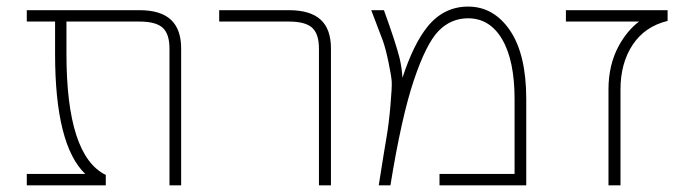

<svg xmlns="http://www.w3.org/2000/svg" viewBox="-20 -555 2067 577"><path d="M236.3 -32.2Q145.5 -119.1 145.5 -393.6V-490.2H60.5V-524.4H399.4Q462.9 -524.4 493.7 -495.6Q524.4 -466.8 524.4 -409.2V2H489.3V-409.2Q489.3 -453.1 468.8 -471.7Q448.2 -490.2 399.4 -490.2H179.7V-393.6Q179.7 -86.9 297.9 -29.3V2H60.5V-32.2Z M638.7 -490.2V-524.4H848.6Q912.1 -524.4 943.4 -496.1Q974.6 -467.8 974.6 -409.2V2H938.5V-409.2Q938.5 -453.1 918 -471.7Q897.5 -490.2 848.6 -490.2Z M1189.5 -321.3Q1222.7 -422.9 1264.6 -474.6Q1313.5 -535.2 1386.7 -535.2Q1463.9 -535.2 1512.7 -463.4Q1561.5 -391.6 1561.5 -256.8V2H1300.8V-32.2H1526.4V-256.8Q1526.4 -373 1489.3 -436.5Q1452.1 -500 1386.7 -500Q1335 -500 1297.9 -461.9Q1260.7 -423.8 1223.6 -313.5Q1186.5 -203.1 1153.3 2H1118.2Q1134.8 -103.5 1141.6 -142.6Q1148.4 -181.6 1153.3 -237.3Q1158.2 -293 1157.2 -309.6Q1156.2 -326.2 1147.5 -368.2Q1138.7 -410.2 1130.4 -433.1Q1122.1 -456.1 1095.7 -524.4H1133.8Q1168.9 -427.7 1180.7 -380.9Q1187.5 -352.5 1189.5 -321.3Z M1900.4 -490.2H1680.7V-524.4H1986.3V-492.2Q1918 -475.6 1881.3 -420.4Q1844.7 -365.2 1844.7 -286.1V2H1808.6V-286.1Q1808.6 -359.4 1838.9 -416Q1864.3 -462.9 1900.4 -490.2Z"/></svg>

Font: Gen Shin Gothic ExtraLight
Style: Regular
Weight: 100
Designer: [Source Han Sans]
Ryoko NISHIZUKA  (kana & ideographs); Paul D. Hunt (Latin, Greek & Cyrillic); Wenlong ZHANG  (bopomofo
Version: Version 1.002.20150607